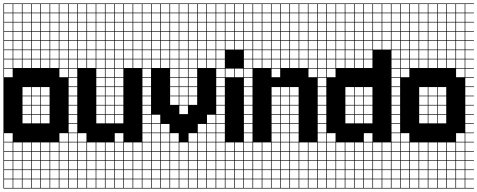

<svg xmlns="http://www.w3.org/2000/svg" viewBox="-20 -827 2772 1115"><path d="M325 -803.6V-753.6H375V-803.6ZM110.7 -700H160.7V-750H110.7ZM57.1 -700H107.1V-750H57.1ZM325 -700H375V-750H325ZM164.3 -700H214.3V-750H164.3ZM271.4 -700H321.4V-750H271.4ZM217.9 -700H267.9V-750H217.9ZM3.6 -700H53.6V-750H3.6ZM110.7 -646.4H160.7V-696.4H110.7ZM57.1 -646.4H107.1V-696.4H57.1ZM325 -646.4H375V-696.4H325ZM164.3 -646.4H214.3V-696.4H164.3ZM271.4 -646.4H321.4V-696.4H271.4ZM217.9 -646.4H267.9V-696.4H217.9ZM3.6 -646.4H53.6V-696.4H3.6ZM110.7 -592.9H160.7V-642.9H110.7ZM325 -592.9H375V-642.9H325ZM57.1 -592.9H107.1V-642.9H57.1ZM164.3 -592.9H214.3V-642.9H164.3ZM271.4 -592.9H321.4V-642.9H271.4ZM217.9 -592.9H267.9V-642.9H217.9ZM3.6 -592.9H53.6V-642.9H3.6ZM3.6 -539.3H53.6V-589.3H3.6ZM110.7 -539.3H160.7V-589.3H110.7ZM325 -539.3H375V-589.3H325ZM271.4 -539.3H321.4V-589.3H271.4ZM217.9 -539.3H267.9V-589.3H217.9ZM57.1 -539.3H107.1V-589.3H57.1ZM164.3 -539.3H214.3V-589.3H164.3ZM3.6 -485.7H53.6V-535.7H3.6ZM110.7 -485.7H160.7V-535.7H110.7ZM164.3 -485.7H214.3V-535.7H164.3ZM271.4 -485.7H321.4V-535.7H271.4ZM217.9 -485.7H267.9V-535.7H217.9ZM57.1 -485.7H107.1V-535.7H57.1ZM325 -485.7H375V-535.7H325ZM325 -432.1H375V-482.1H325ZM57.1 -432.1H107.1V-482.1H57.1ZM217.9 -432.1H267.9V-482.1H217.9ZM271.4 -432.1H321.4V-482.1H271.4ZM164.3 -432.1H214.3V-482.1H164.3ZM3.6 -432.1H53.6V-482.1H3.6ZM110.7 -432.1H160.7V-482.1H110.7ZM325 -378.6H375V-428.6H325ZM3.6 -378.6H53.6V-428.6H3.6ZM110.7 -271.4H160.7V-321.4H110.7ZM217.9 -271.4H267.9V-321.4H217.9ZM164.3 -271.4H214.3V-321.4H164.3ZM110.7 -217.9H160.7V-267.9H110.7ZM217.9 -217.9H267.9V-267.9H217.9ZM164.3 -217.9H214.3V-267.9H164.3ZM164.3 -164.3H214.3V-214.3H164.3ZM217.9 -164.3H267.9V-214.3H217.9ZM110.7 -164.3H160.7V-214.3H110.7ZM164.3 -110.7H214.3V-160.7H164.3ZM217.9 -110.7H267.9V-160.7H217.9ZM110.7 -110.7H160.7V-160.7H110.7ZM3.6 -3.6H53.6V-53.6H3.6ZM325 -3.6H375V-53.6H325ZM3.6 50H53.6V0H3.6ZM110.7 50H160.7V0H110.7ZM164.3 50H214.3V0H164.3ZM325 50H375V0H325ZM271.4 50H321.4V0H271.4ZM57.1 50H107.1V0H57.1ZM217.9 50H267.9V0H217.9ZM271.4 103.6H321.4V53.6H271.4ZM110.7 103.6H160.7V53.6H110.7ZM57.1 103.6H107.1V53.6H57.1ZM325 103.6H375V53.6H325ZM164.3 103.6H214.3V53.6H164.3ZM3.6 103.6H53.6V53.6H3.6ZM217.9 103.6H267.9V53.6H217.9ZM217.9 210.7H267.9V160.7H217.9ZM271.4 210.7H321.4V160.7H271.4ZM110.7 210.7H160.7V160.7H110.7ZM57.1 210.7H107.1V160.7H57.1ZM325 210.7H375V160.7H325ZM164.3 210.7H214.3V160.7H164.3ZM3.6 210.7H53.6V160.7H3.6ZM57.1 264.3H107.1V214.3H57.1ZM217.9 264.3H267.9V214.3H217.9ZM271.4 264.3H321.4V214.3H271.4ZM110.7 264.3H160.7V214.3H110.7ZM164.3 264.3H214.3V214.3H164.3ZM3.6 264.3H53.6V214.3H3.6ZM325 264.3H375V214.3H325ZM271.4 -803.6V-753.6H321.4V-803.6ZM217.9 -803.6V-753.6H267.9V-803.6ZM164.3 -803.6V-753.6H214.3V-803.6ZM110.7 -803.6V-753.6H160.7V-803.6ZM57.1 -803.6V-753.6H107.1V-803.6ZM3.6 -803.6V-753.6H53.6V-803.6ZM0 267.9V-807.1H428.6V-803.6H378.6V-753.6H428.6V-750H378.6V-700H428.6V-696.4H378.6V-646.4H428.6V-642.9H378.6V-592.9H428.6V-589.3H378.6V-539.3H428.6V-535.7H378.6V-485.7H428.6V-482.1H378.6V-432.1H428.6V-428.6H378.6V-378.6H428.6V-375H378.6V-325H428.6V-321.4H378.6V-271.4H428.6V-267.9H378.6V-217.9H428.6V-214.3H378.6V-164.3H428.6V-160.7H378.6V-110.7H428.6V-107.1H378.6V-57.1H428.6V-53.6H378.6V-3.6H428.6V0H378.6V50H428.6V53.6H378.6V103.6H428.6V107.1H378.6V157.1H428.6V160.7H378.6V210.7H428.6V214.3H378.6V264.3H428.6V267.9ZM53.6 157.1V107.1H3.6V157.1ZM107.1 157.1V107.1H57.1V157.1ZM160.7 157.1V107.1H110.7V157.1ZM214.3 157.1V107.1H164.3V157.1ZM267.9 157.1V107.1H217.9V157.1ZM321.4 157.1V107.1H271.4V157.1ZM375 157.1V107.1H325V157.1Z M753.6 -803.6V-753.6H803.6V-803.6ZM700 -700H750V-750H700ZM753.6 -700H803.6V-750H753.6ZM646.4 -700H696.4V-750H646.4ZM592.9 -700H642.9V-750H592.9ZM539.3 -700H589.3V-750H539.3ZM485.7 -700H535.7V-750H485.7ZM432.1 -700H482.1V-750H432.1ZM753.6 -646.4H803.6V-696.4H753.6ZM700 -646.4H750V-696.4H700ZM646.4 -646.4H696.4V-696.4H646.4ZM592.9 -646.4H642.9V-696.4H592.9ZM539.3 -646.4H589.3V-696.4H539.3ZM432.1 -646.4H482.1V-696.4H432.1ZM485.7 -646.4H535.7V-696.4H485.7ZM753.6 -592.9H803.6V-642.9H753.6ZM700 -592.9H750V-642.9H700ZM646.4 -592.9H696.4V-642.9H646.4ZM432.1 -592.9H482.1V-642.9H432.1ZM592.9 -592.9H642.9V-642.9H592.9ZM485.7 -592.9H535.7V-642.9H485.7ZM539.3 -592.9H589.3V-642.9H539.3ZM753.6 -539.3H803.6V-589.3H753.6ZM432.1 -539.3H482.1V-589.3H432.1ZM700 -539.3H750V-589.3H700ZM485.7 -539.3H535.7V-589.3H485.7ZM646.4 -539.3H696.4V-589.3H646.4ZM592.9 -539.3H642.9V-589.3H592.9ZM539.3 -539.3H589.3V-589.3H539.3ZM592.9 -485.7H642.9V-535.7H592.9ZM646.4 -485.7H696.4V-535.7H646.4ZM539.3 -485.7H589.3V-535.7H539.3ZM700 -485.7H750V-535.7H700ZM485.7 -485.7H535.7V-535.7H485.7ZM753.6 -485.7H803.6V-535.7H753.6ZM432.1 -485.7H482.1V-535.7H432.1ZM646.4 -432.1H696.4V-482.1H646.4ZM700 -432.1H750V-482.1H700ZM592.9 -432.1H642.9V-482.1H592.9ZM753.6 -432.1H803.6V-482.1H753.6ZM539.3 -432.1H589.3V-482.1H539.3ZM485.7 -432.1H535.7V-482.1H485.7ZM432.1 -432.1H482.1V-482.1H432.1ZM646.4 -378.6H696.4V-428.6H646.4ZM592.9 -378.6H642.9V-428.6H592.9ZM539.3 -378.6H589.3V-428.6H539.3ZM646.4 -325H696.4V-375H646.4ZM539.3 -325H589.3V-375H539.3ZM592.9 -325H642.9V-375H592.9ZM539.3 -271.4H589.3V-321.4H539.3ZM592.9 -271.4H642.9V-321.4H592.9ZM646.4 -271.4H696.4V-321.4H646.4ZM646.4 -217.9H696.4V-267.9H646.4ZM592.9 -217.9H642.9V-267.9H592.9ZM539.3 -217.9H589.3V-267.9H539.3ZM592.9 -164.3H642.9V-214.3H592.9ZM539.3 -164.3H589.3V-214.3H539.3ZM646.4 -164.3H696.4V-214.3H646.4ZM539.3 -110.7H589.3V-160.7H539.3ZM592.9 -110.7H642.9V-160.7H592.9ZM646.4 -110.7H696.4V-160.7H646.4ZM646.4 -3.6H696.4V-53.6H646.4ZM432.1 -3.6H482.1V-53.6H432.1ZM700 50H750V0H700ZM646.4 50H696.4V0H646.4ZM432.1 50H482.1V0H432.1ZM539.3 50H589.3V0H539.3ZM485.7 50H535.7V0H485.7ZM753.6 50H803.6V0H753.6ZM592.9 50H642.9V0H592.9ZM700 103.6H750V53.6H700ZM539.3 103.6H589.3V53.6H539.3ZM432.1 103.6H482.1V53.6H432.1ZM485.7 103.6H535.7V53.6H485.7ZM646.4 103.6H696.4V53.6H646.4ZM753.6 103.6H803.6V53.6H753.6ZM592.9 103.6H642.9V53.6H592.9ZM485.7 157.1H535.7V107.1H485.7ZM539.3 157.1H589.3V107.1H539.3ZM432.1 157.1H482.1V107.1H432.1ZM700 157.1H750V107.1H700ZM646.4 157.1H696.4V107.1H646.4ZM592.9 157.1H642.9V107.1H592.9ZM753.6 157.1H803.6V107.1H753.6ZM432.1 210.7H482.1V160.7H432.1ZM700 210.7H750V160.7H700ZM539.3 210.7H589.3V160.7H539.3ZM646.4 210.7H696.4V160.7H646.4ZM592.9 210.7H642.9V160.7H592.9ZM753.6 210.7H803.6V160.7H753.6ZM485.7 210.7H535.7V160.7H485.7ZM646.4 264.3H696.4V214.3H646.4ZM700 264.3H750V214.3H700ZM432.1 264.3H482.1V214.3H432.1ZM592.9 264.3H642.9V214.3H592.9ZM485.7 264.3H535.7V214.3H485.7ZM539.3 264.3H589.3V214.3H539.3ZM753.6 264.3H803.6V214.3H753.6ZM700 -803.6V-753.6H750V-803.6ZM646.4 -803.6V-753.6H696.4V-803.6ZM592.9 -803.6V-753.6H642.9V-803.6ZM539.3 -803.6V-753.6H589.3V-803.6ZM485.7 -803.6V-753.6H535.7V-803.6ZM432.1 -803.6V-753.6H482.1V-803.6ZM857.1 -803.6H807.1V-753.6H857.1V-750H807.1V-700H857.1V-696.4H807.1V-646.4H857.1V-642.9H807.1V-592.9H857.1V-589.3H807.1V-539.3H857.1V-535.7H807.1V-485.7H857.1V-482.1H807.1V-432.1H857.1V-428.6H807.1V-378.6H857.1V-375H807.1V-325H857.1V-321.4H807.1V-271.4H857.1V-267.9H807.1V-217.9H857.1V-214.3H807.1V-164.3H857.1V-160.7H807.1V-110.7H857.1V-107.1H807.1V-57.1H857.1V-53.6H807.1V-3.6H857.1V0H807.1V50H857.1V53.6H807.1V103.6H857.1V107.1H807.1V157.1H857.1V160.7H807.1V210.7H857.1V214.3H807.1V264.3H857.1V267.9H428.6V-807.1H857.1Z M1182.1 -803.6V-753.6H1232.1V-803.6ZM1182.1 -700H1232.1V-750H1182.1ZM1128.6 -700H1178.6V-750H1128.6ZM1075 -700H1125V-750H1075ZM1021.4 -700H1071.4V-750H1021.4ZM967.9 -700H1017.9V-750H967.9ZM914.3 -700H964.3V-750H914.3ZM860.7 -700H910.7V-750H860.7ZM1021.4 -646.4H1071.4V-696.4H1021.4ZM914.3 -646.4H964.3V-696.4H914.3ZM1182.1 -646.4H1232.1V-696.4H1182.1ZM967.9 -646.4H1017.9V-696.4H967.9ZM1075 -646.4H1125V-696.4H1075ZM1128.6 -646.4H1178.6V-696.4H1128.6ZM860.7 -646.4H910.7V-696.4H860.7ZM914.3 -592.9H964.3V-642.9H914.3ZM1182.1 -592.9H1232.1V-642.9H1182.1ZM1128.6 -592.9H1178.6V-642.9H1128.6ZM1075 -592.9H1125V-642.9H1075ZM1021.4 -592.9H1071.4V-642.9H1021.4ZM967.9 -592.9H1017.9V-642.9H967.9ZM860.7 -592.9H910.7V-642.9H860.7ZM967.9 -539.3H1017.9V-589.3H967.9ZM860.7 -539.3H910.7V-589.3H860.7ZM1021.4 -539.3H1071.4V-589.3H1021.4ZM1075 -539.3H1125V-589.3H1075ZM1182.1 -539.3H1232.1V-589.3H1182.1ZM1128.6 -539.3H1178.6V-589.3H1128.6ZM914.3 -539.3H964.3V-589.3H914.3ZM967.9 -485.7H1017.9V-535.7H967.9ZM860.7 -485.7H910.7V-535.7H860.7ZM1021.4 -485.7H1071.4V-535.7H1021.4ZM1182.1 -485.7H1232.1V-535.7H1182.1ZM1075 -485.7H1125V-535.7H1075ZM1128.6 -485.7H1178.6V-535.7H1128.6ZM914.3 -485.7H964.3V-535.7H914.3ZM860.7 -432.1H910.7V-482.1H860.7ZM1021.4 -432.1H1071.4V-482.1H1021.4ZM1075 -432.1H1125V-482.1H1075ZM1182.1 -432.1H1232.1V-482.1H1182.1ZM1128.6 -432.1H1178.6V-482.1H1128.6ZM914.3 -432.1H964.3V-482.1H914.3ZM967.9 -432.1H1017.9V-482.1H967.9ZM1075 -378.6H1125V-428.6H1075ZM1021.4 -378.6H1071.4V-428.6H1021.4ZM967.9 -378.6H1017.9V-428.6H967.9ZM967.9 -325H1017.9V-375H967.9ZM1075 -325H1125V-375H1075ZM1021.4 -325H1071.4V-375H1021.4ZM967.9 -271.4H1017.9V-321.4H967.9ZM1021.4 -271.4H1071.4V-321.4H1021.4ZM1075 -271.4H1125V-321.4H1075ZM1075 -217.9H1125V-267.9H1075ZM967.9 -217.9H1017.9V-267.9H967.9ZM1021.4 -217.9H1071.4V-267.9H1021.4ZM1021.4 -164.3H1071.4V-214.3H1021.4ZM1182.1 -110.7H1232.1V-160.7H1182.1ZM860.7 -110.7H910.7V-160.7H860.7ZM860.7 -57.1H910.7V-107.1H860.7ZM1182.1 -57.1H1232.1V-107.1H1182.1ZM1128.6 -57.1H1178.6V-107.1H1128.6ZM914.3 -57.1H964.3V-107.1H914.3ZM1075 -3.6H1125V-53.6H1075ZM1182.1 -3.6H1232.1V-53.6H1182.1ZM860.7 -3.6H910.7V-53.6H860.7ZM1128.6 -3.6H1178.6V-53.6H1128.6ZM914.3 -3.6H964.3V-53.6H914.3ZM967.9 -3.6H1017.9V-53.6H967.9ZM1075 50H1125V0H1075ZM914.3 50H964.3V0H914.3ZM1182.1 50H1232.1V0H1182.1ZM860.7 50H910.7V0H860.7ZM1021.4 50H1071.4V0H1021.4ZM1128.6 50H1178.6V0H1128.6ZM967.9 50H1017.9V0H967.9ZM1128.6 103.6H1178.6V53.6H1128.6ZM967.9 103.6H1017.9V53.6H967.9ZM1021.4 103.6H1071.4V53.6H1021.4ZM1182.1 103.6H1232.1V53.6H1182.1ZM914.3 103.6H964.3V53.6H914.3ZM1075 103.6H1125V53.6H1075ZM860.7 103.6H910.7V53.6H860.7ZM967.9 210.7H1017.9V160.7H967.9ZM1021.4 210.7H1071.4V160.7H1021.4ZM1182.1 210.7H1232.1V160.7H1182.1ZM914.3 210.7H964.3V160.7H914.3ZM1075 210.7H1125V160.7H1075ZM1128.6 210.7H1178.6V160.7H1128.6ZM860.7 210.7H910.7V160.7H860.7ZM967.9 264.3H1017.9V214.3H967.9ZM1021.4 264.3H1071.4V214.3H1021.4ZM1182.1 264.3H1232.1V214.3H1182.1ZM1075 264.3H1125V214.3H1075ZM914.3 264.3H964.3V214.3H914.3ZM1128.6 264.3H1178.6V214.3H1128.6ZM860.7 264.3H910.7V214.3H860.7ZM1128.6 -803.6V-753.6H1178.6V-803.6ZM1075 -803.6V-753.6H1125V-803.6ZM1021.4 -803.6V-753.6H1071.4V-803.6ZM967.9 -803.6V-753.6H1017.9V-803.6ZM914.3 -803.6V-753.6H964.3V-803.6ZM860.7 -803.6V-753.6H910.7V-803.6ZM857.1 107.1V-807.1H1285.7V-803.6H1235.7V-753.6H1285.7V-750H1235.7V-700H1285.7V-696.4H1235.7V-646.4H1285.7V-642.9H1235.7V-592.9H1285.7V-589.3H1235.7V-539.3H1285.7V-535.7H1235.7V-485.7H1285.7V-482.1H1235.7V-432.1H1285.7V-428.6H1235.7V-378.6H1285.7V-375H1235.7V-325H1285.7V-321.4H1235.7V-271.4H1285.7V-267.9H1235.7V-217.9H1285.7V-214.3H1235.7V-164.3H1285.7V-160.7H1235.7V-110.7H1285.7V-107.1H1235.7V-57.1H1285.7V-53.6H1235.7V-3.6H1285.7V0H1235.7V50H1285.7V53.6H1235.7V103.6H1285.7V107.1H1235.7V157.1H1285.7V160.7H1235.7V210.7H1285.7V214.3H1235.7V264.3H1285.7V267.9H857.1V107.1H860.7V157.1H910.7V107.1H914.3V157.1H964.3V107.1H967.9V157.1H1017.9V107.1H1021.4V157.1H1071.4V107.1H1075V157.1H1125V107.1ZM1232.1 157.1V107.1H1128.6V157.1H1178.6V107.1H1182.1V157.1Z M1342.9 -803.6V-753.6H1392.9V-803.6ZM1289.3 -700H1339.3V-750H1289.3ZM1342.9 -700H1392.9V-750H1342.9ZM1289.3 -646.4H1339.3V-696.4H1289.3ZM1342.9 -646.4H1392.9V-696.4H1342.9ZM1289.3 -592.9H1339.3V-642.9H1289.3ZM1342.9 -592.9H1392.9V-642.9H1342.9ZM1289.3 -539.3H1339.3V-589.3H1289.3ZM1342.9 -539.3H1392.9V-589.3H1342.9ZM1289.3 -378.6H1339.3V-428.6H1289.3ZM1342.9 -378.6H1392.9V-428.6H1342.9ZM1289.3 50H1339.3V0H1289.3ZM1342.9 50H1392.9V0H1342.9ZM1289.3 103.6H1339.3V53.6H1289.3ZM1342.9 103.6H1392.9V53.6H1342.9ZM1289.3 157.1H1339.3V107.1H1289.3ZM1342.9 157.1H1392.9V107.1H1342.9ZM1289.3 210.7H1339.3V160.7H1289.3ZM1342.9 210.7H1392.9V160.7H1342.9ZM1289.3 264.3H1339.3V214.3H1289.3ZM1342.9 264.3H1392.9V214.3H1342.9ZM1289.3 -803.6V-753.6H1339.3V-803.6ZM1446.4 -803.6H1396.4V-753.6H1446.4V-750H1396.4V-700H1446.4V-696.4H1396.4V-646.4H1446.4V-642.9H1396.4V-592.9H1446.4V-589.3H1396.4V-539.3H1446.4V-535.7H1396.4V-485.7H1446.4V-482.1H1396.4V-432.1H1446.4V-428.6H1396.4V-378.6H1446.4V-375H1396.4V-325H1446.4V-321.4H1396.4V-271.4H1446.4V-267.9H1396.4V-217.9H1446.4V-214.3H1396.4V-164.3H1446.4V-160.7H1396.4V-110.7H1446.4V-107.1H1396.4V-57.1H1446.4V-53.6H1396.4V-3.6H1446.4V0H1396.4V50H1446.4V53.6H1396.4V103.6H1446.4V107.1H1396.4V157.1H1446.4V160.7H1396.4V210.7H1446.4V214.3H1396.4V264.3H1446.4V267.9H1285.7V-807.1H1446.4Z M1771.4 -803.6V-753.6H1821.4V-803.6ZM1717.9 -700H1767.9V-750H1717.9ZM1771.4 -700H1821.4V-750H1771.4ZM1664.3 -700H1714.3V-750H1664.3ZM1610.7 -700H1660.7V-750H1610.7ZM1557.1 -700H1607.1V-750H1557.1ZM1503.6 -700H1553.6V-750H1503.6ZM1450 -700H1500V-750H1450ZM1771.4 -646.4H1821.4V-696.4H1771.4ZM1717.9 -646.4H1767.9V-696.4H1717.9ZM1664.3 -646.4H1714.3V-696.4H1664.3ZM1610.7 -646.4H1660.7V-696.4H1610.7ZM1557.1 -646.4H1607.1V-696.4H1557.1ZM1450 -646.4H1500V-696.4H1450ZM1503.6 -646.4H1553.6V-696.4H1503.6ZM1771.4 -592.9H1821.4V-642.9H1771.4ZM1717.9 -592.9H1767.9V-642.9H1717.9ZM1664.3 -592.9H1714.3V-642.9H1664.3ZM1450 -592.9H1500V-642.9H1450ZM1610.7 -592.9H1660.7V-642.9H1610.7ZM1503.6 -592.9H1553.6V-642.9H1503.6ZM1557.1 -592.9H1607.1V-642.9H1557.1ZM1771.4 -539.3H1821.4V-589.3H1771.4ZM1450 -539.3H1500V-589.3H1450ZM1717.9 -539.3H1767.9V-589.3H1717.9ZM1503.6 -539.3H1553.6V-589.3H1503.6ZM1664.3 -539.3H1714.3V-589.3H1664.3ZM1610.7 -539.3H1660.7V-589.3H1610.7ZM1557.1 -539.3H1607.1V-589.3H1557.1ZM1610.7 -485.7H1660.7V-535.7H1610.7ZM1664.3 -485.7H1714.3V-535.7H1664.3ZM1557.1 -485.7H1607.1V-535.7H1557.1ZM1717.9 -485.7H1767.9V-535.7H1717.9ZM1503.6 -485.7H1553.6V-535.7H1503.6ZM1771.4 -485.7H1821.4V-535.7H1771.4ZM1450 -485.7H1500V-535.7H1450ZM1664.3 -432.1H1714.3V-482.1H1664.3ZM1717.9 -432.1H1767.9V-482.1H1717.9ZM1610.7 -432.1H1660.7V-482.1H1610.7ZM1771.4 -432.1H1821.4V-482.1H1771.4ZM1557.1 -432.1H1607.1V-482.1H1557.1ZM1503.6 -432.1H1553.6V-482.1H1503.6ZM1450 -432.1H1500V-482.1H1450ZM1771.4 -378.6H1821.4V-428.6H1771.4ZM1557.1 -378.6H1607.1V-428.6H1557.1ZM1610.7 -271.4H1660.7V-321.4H1610.7ZM1557.1 -271.4H1607.1V-321.4H1557.1ZM1664.3 -271.4H1714.3V-321.4H1664.3ZM1664.3 -217.9H1714.3V-267.9H1664.3ZM1610.7 -217.9H1660.7V-267.9H1610.7ZM1557.1 -217.9H1607.1V-267.9H1557.1ZM1557.1 -164.3H1607.1V-214.3H1557.1ZM1610.7 -164.3H1660.7V-214.3H1610.7ZM1664.3 -164.3H1714.3V-214.3H1664.3ZM1664.3 -110.7H1714.3V-160.7H1664.3ZM1557.1 -110.7H1607.1V-160.7H1557.1ZM1610.7 -110.7H1660.7V-160.7H1610.7ZM1664.3 -57.1H1714.3V-107.1H1664.3ZM1557.1 -57.1H1607.1V-107.1H1557.1ZM1610.7 -57.1H1660.7V-107.1H1610.7ZM1557.1 -3.6H1607.1V-53.6H1557.1ZM1610.7 -3.6H1660.7V-53.6H1610.7ZM1664.3 -3.6H1714.3V-53.6H1664.3ZM1450 50H1500V0H1450ZM1717.9 50H1767.9V0H1717.9ZM1557.1 50H1607.1V0H1557.1ZM1771.4 50H1821.4V0H1771.4ZM1610.7 50H1660.7V0H1610.7ZM1664.3 50H1714.3V0H1664.3ZM1503.6 50H1553.6V0H1503.6ZM1503.6 103.6H1553.6V53.6H1503.6ZM1557.1 103.6H1607.1V53.6H1557.1ZM1450 103.6H1500V53.6H1450ZM1664.3 103.6H1714.3V53.6H1664.3ZM1771.4 103.6H1821.4V53.6H1771.4ZM1610.7 103.6H1660.7V53.6H1610.7ZM1717.9 103.6H1767.9V53.6H1717.9ZM1664.3 157.1H1714.3V107.1H1664.3ZM1717.9 157.1H1767.9V107.1H1717.9ZM1503.6 157.1H1553.6V107.1H1503.6ZM1557.1 157.1H1607.1V107.1H1557.1ZM1610.7 157.1H1660.7V107.1H1610.7ZM1771.4 157.1H1821.4V107.1H1771.4ZM1450 157.1H1500V107.1H1450ZM1450 210.7H1500V160.7H1450ZM1717.9 210.7H1767.9V160.7H1717.9ZM1503.6 210.7H1553.6V160.7H1503.6ZM1557.1 210.7H1607.1V160.7H1557.1ZM1610.7 210.7H1660.7V160.7H1610.7ZM1771.4 210.7H1821.4V160.7H1771.4ZM1664.3 210.7H1714.3V160.7H1664.3ZM1717.9 264.3H1767.9V214.3H1717.9ZM1450 264.3H1500V214.3H1450ZM1503.6 264.3H1553.6V214.3H1503.6ZM1557.1 264.3H1607.1V214.3H1557.1ZM1610.7 264.3H1660.7V214.3H1610.7ZM1771.4 264.3H1821.4V214.3H1771.4ZM1664.3 264.3H1714.3V214.3H1664.3ZM1717.9 -803.6V-753.6H1767.9V-803.6ZM1664.3 -803.6V-753.6H1714.3V-803.6ZM1610.7 -803.6V-753.6H1660.7V-803.6ZM1557.1 -803.6V-753.6H1607.1V-803.6ZM1503.6 -803.6V-753.6H1553.6V-803.6ZM1450 -803.6V-753.6H1500V-803.6ZM1875 -803.6H1825V-753.6H1875V-750H1825V-700H1875V-696.4H1825V-646.4H1875V-642.9H1825V-592.9H1875V-589.3H1825V-539.3H1875V-535.7H1825V-485.7H1875V-482.1H1825V-432.1H1875V-428.6H1825V-378.6H1875V-375H1825V-325H1875V-321.4H1825V-271.4H1875V-267.9H1825V-217.9H1875V-214.3H1825V-164.3H1875V-160.7H1825V-110.7H1875V-107.1H1825V-57.1H1875V-53.6H1825V-3.6H1875V0H1825V50H1875V53.6H1825V103.6H1875V107.1H1825V157.1H1875V160.7H1825V210.7H1875V214.3H1825V264.3H1875V267.9H1446.4V-807.1H1875Z M2200 -803.6V-753.6H2250V-803.6ZM1878.6 -700H1928.6V-750H1878.6ZM2039.3 -700H2089.3V-750H2039.3ZM2092.9 -700H2142.9V-750H2092.9ZM1985.7 -700H2035.7V-750H1985.7ZM2200 -700H2250V-750H2200ZM2146.4 -700H2196.4V-750H2146.4ZM1932.1 -700H1982.1V-750H1932.1ZM2092.9 -646.4H2142.9V-696.4H2092.9ZM1985.7 -646.4H2035.7V-696.4H1985.7ZM2200 -646.4H2250V-696.4H2200ZM1932.1 -646.4H1982.1V-696.4H1932.1ZM1878.6 -646.4H1928.6V-696.4H1878.6ZM2039.3 -646.4H2089.3V-696.4H2039.3ZM2146.4 -646.4H2196.4V-696.4H2146.4ZM2092.9 -592.9H2142.9V-642.9H2092.9ZM1985.7 -592.9H2035.7V-642.9H1985.7ZM1932.1 -592.9H1982.1V-642.9H1932.1ZM2146.4 -592.9H2196.4V-642.9H2146.4ZM2200 -592.9H2250V-642.9H2200ZM2039.3 -592.9H2089.3V-642.9H2039.3ZM1878.6 -592.9H1928.6V-642.9H1878.6ZM1985.7 -539.3H2035.7V-589.3H1985.7ZM1878.6 -539.3H1928.6V-589.3H1878.6ZM2200 -539.3H2250V-589.3H2200ZM2039.3 -539.3H2089.3V-589.3H2039.3ZM2146.4 -539.3H2196.4V-589.3H2146.4ZM1932.1 -539.3H1982.1V-589.3H1932.1ZM2092.9 -539.3H2142.9V-589.3H2092.9ZM1878.6 -485.7H1928.6V-535.7H1878.6ZM2039.3 -485.7H2089.3V-535.7H2039.3ZM1985.7 -485.7H2035.7V-535.7H1985.7ZM2092.9 -485.7H2142.9V-535.7H2092.9ZM1932.1 -485.7H1982.1V-535.7H1932.1ZM1932.1 -432.1H1982.1V-482.1H1932.1ZM2092.9 -432.1H2142.9V-482.1H2092.9ZM1878.6 -432.1H1928.6V-482.1H1878.6ZM2039.3 -432.1H2089.3V-482.1H2039.3ZM1985.7 -432.1H2035.7V-482.1H1985.7ZM1878.6 -378.6H1928.6V-428.6H1878.6ZM1985.7 -271.4H2035.7V-321.4H1985.7ZM2039.3 -271.4H2089.3V-321.4H2039.3ZM2092.9 -271.4H2142.9V-321.4H2092.9ZM1985.7 -217.9H2035.7V-267.9H1985.7ZM2092.9 -217.9H2142.9V-267.9H2092.9ZM2039.3 -217.9H2089.3V-267.9H2039.3ZM1985.7 -164.3H2035.7V-214.3H1985.7ZM2092.9 -164.3H2142.9V-214.3H2092.9ZM2039.3 -164.3H2089.3V-214.3H2039.3ZM1985.7 -110.7H2035.7V-160.7H1985.7ZM2039.3 -110.7H2089.3V-160.7H2039.3ZM2092.9 -110.7H2142.9V-160.7H2092.9ZM1878.6 -3.6H1928.6V-53.6H1878.6ZM2092.9 -3.6H2142.9V-53.6H2092.9ZM2092.9 50H2142.9V0H2092.9ZM2039.3 50H2089.3V0H2039.3ZM1932.1 50H1982.1V0H1932.1ZM1878.6 50H1928.6V0H1878.6ZM2146.4 50H2196.4V0H2146.4ZM2200 50H2250V0H2200ZM1985.7 50H2035.7V0H1985.7ZM2146.4 103.6H2196.4V53.6H2146.4ZM1985.7 103.6H2035.7V53.6H1985.7ZM1878.6 103.6H1928.6V53.6H1878.6ZM2092.9 103.6H2142.9V53.6H2092.9ZM2039.3 103.6H2089.3V53.6H2039.3ZM1932.1 103.6H1982.1V53.6H1932.1ZM2200 103.6H2250V53.6H2200ZM1985.7 210.7H2035.7V160.7H1985.7ZM2146.4 210.7H2196.4V160.7H2146.4ZM1878.6 210.7H1928.6V160.7H1878.6ZM2092.9 210.7H2142.9V160.7H2092.9ZM2039.3 210.7H2089.3V160.7H2039.3ZM1932.1 210.7H1982.1V160.7H1932.1ZM2200 210.7H2250V160.7H2200ZM1878.6 264.3H1928.6V214.3H1878.6ZM2092.9 264.3H2142.9V214.3H2092.9ZM2146.4 264.3H2196.4V214.3H2146.4ZM1985.7 264.3H2035.7V214.3H1985.7ZM1932.1 264.3H1982.1V214.3H1932.1ZM2200 264.3H2250V214.3H2200ZM2039.3 264.3H2089.3V214.3H2039.3ZM2146.4 -803.6V-753.6H2196.4V-803.6ZM2092.9 -803.6V-753.6H2142.9V-803.6ZM2039.3 -803.6V-753.6H2089.3V-803.6ZM1985.7 -803.6V-753.6H2035.7V-803.6ZM1932.1 -803.6V-753.6H1982.1V-803.6ZM1878.6 -803.6V-753.6H1928.6V-803.6ZM1875 107.1H1878.6V157.1H1928.6V107.1H1932.1V157.1H1982.1V107.1H1985.7V157.1H2035.7V107.1H2039.3V157.1H2089.3V107.1H2092.9V157.1H2142.9V107.1H2146.4V157.1H2196.4V107.1H2200V157.1H2250V107.1H1875V-807.1H2303.6V-803.6H2253.6V-753.6H2303.6V-750H2253.6V-700H2303.6V-696.4H2253.6V-646.4H2303.6V-642.9H2253.6V-592.9H2303.6V-589.3H2253.6V-539.3H2303.6V-535.7H2253.6V-485.7H2303.6V-482.1H2253.6V-432.1H2303.6V-428.6H2253.6V-378.6H2303.6V-375H2253.6V-325H2303.6V-321.4H2253.6V-271.4H2303.6V-267.9H2253.6V-217.9H2303.6V-214.3H2253.6V-164.3H2303.6V-160.7H2253.6V-110.7H2303.6V-107.1H2253.6V-57.1H2303.6V-53.6H2253.6V-3.6H2303.6V0H2253.6V50H2303.6V53.6H2253.6V103.6H2303.6V107.1H2253.6V157.1H2303.6V160.7H2253.6V210.7H2303.6V214.3H2253.6V264.3H2303.6V267.9H1875Z M2628.6 -803.6V-753.6H2678.6V-803.6ZM2414.3 -700H2464.3V-750H2414.3ZM2360.7 -700H2410.7V-750H2360.7ZM2628.6 -700H2678.6V-750H2628.6ZM2467.9 -700H2517.9V-750H2467.9ZM2575 -700H2625V-750H2575ZM2521.4 -700H2571.4V-750H2521.4ZM2307.1 -700H2357.1V-750H2307.1ZM2414.3 -646.4H2464.3V-696.4H2414.3ZM2360.7 -646.4H2410.7V-696.4H2360.7ZM2628.6 -646.4H2678.6V-696.4H2628.6ZM2467.9 -646.4H2517.9V-696.4H2467.9ZM2575 -646.4H2625V-696.4H2575ZM2521.4 -646.4H2571.4V-696.4H2521.4ZM2307.1 -646.4H2357.1V-696.4H2307.1ZM2414.3 -592.9H2464.3V-642.9H2414.3ZM2628.6 -592.9H2678.6V-642.9H2628.6ZM2360.7 -592.9H2410.7V-642.9H2360.7ZM2467.9 -592.9H2517.9V-642.9H2467.9ZM2575 -592.9H2625V-642.9H2575ZM2521.4 -592.9H2571.4V-642.9H2521.4ZM2307.1 -592.9H2357.1V-642.9H2307.1ZM2307.1 -539.3H2357.1V-589.3H2307.1ZM2414.3 -539.3H2464.3V-589.3H2414.3ZM2628.6 -539.3H2678.6V-589.3H2628.6ZM2575 -539.3H2625V-589.3H2575ZM2521.4 -539.3H2571.4V-589.3H2521.4ZM2360.7 -539.3H2410.7V-589.3H2360.7ZM2467.9 -539.3H2517.9V-589.3H2467.9ZM2307.1 -485.7H2357.1V-535.7H2307.1ZM2414.3 -485.7H2464.3V-535.7H2414.3ZM2467.9 -485.7H2517.9V-535.7H2467.9ZM2575 -485.7H2625V-535.7H2575ZM2521.4 -485.7H2571.4V-535.7H2521.4ZM2360.7 -485.7H2410.7V-535.7H2360.7ZM2628.6 -485.7H2678.6V-535.7H2628.6ZM2628.6 -432.1H2678.6V-482.1H2628.6ZM2360.7 -432.1H2410.7V-482.1H2360.7ZM2521.4 -432.1H2571.4V-482.1H2521.4ZM2575 -432.1H2625V-482.1H2575ZM2467.9 -432.1H2517.9V-482.1H2467.9ZM2307.1 -432.1H2357.1V-482.1H2307.1ZM2414.3 -432.1H2464.3V-482.1H2414.3ZM2628.6 -378.6H2678.6V-428.6H2628.6ZM2307.1 -378.6H2357.1V-428.6H2307.1ZM2414.3 -271.4H2464.3V-321.4H2414.3ZM2521.4 -271.4H2571.4V-321.4H2521.4ZM2467.9 -271.4H2517.9V-321.4H2467.9ZM2414.3 -217.9H2464.3V-267.9H2414.3ZM2521.4 -217.9H2571.4V-267.9H2521.4ZM2467.9 -217.9H2517.9V-267.9H2467.9ZM2467.9 -164.3H2517.9V-214.3H2467.9ZM2521.4 -164.3H2571.4V-214.3H2521.4ZM2414.3 -164.3H2464.3V-214.3H2414.3ZM2467.9 -110.7H2517.9V-160.7H2467.9ZM2521.4 -110.7H2571.4V-160.7H2521.4ZM2414.3 -110.7H2464.3V-160.7H2414.3ZM2307.1 -3.6H2357.1V-53.6H2307.1ZM2628.6 -3.6H2678.6V-53.6H2628.6ZM2307.1 50H2357.1V0H2307.1ZM2414.3 50H2464.3V0H2414.3ZM2467.9 50H2517.9V0H2467.9ZM2628.6 50H2678.6V0H2628.6ZM2575 50H2625V0H2575ZM2360.7 50H2410.7V0H2360.7ZM2521.4 50H2571.4V0H2521.4ZM2575 103.6H2625V53.6H2575ZM2414.3 103.6H2464.3V53.6H2414.3ZM2360.7 103.6H2410.7V53.6H2360.7ZM2628.6 103.6H2678.6V53.6H2628.6ZM2467.9 103.6H2517.9V53.6H2467.9ZM2307.1 103.6H2357.1V53.6H2307.1ZM2521.4 103.6H2571.4V53.6H2521.4ZM2521.4 210.7H2571.4V160.7H2521.4ZM2575 210.7H2625V160.7H2575ZM2414.3 210.7H2464.3V160.7H2414.3ZM2360.7 210.7H2410.7V160.7H2360.7ZM2628.6 210.7H2678.6V160.7H2628.6ZM2467.9 210.7H2517.9V160.7H2467.9ZM2307.1 210.7H2357.1V160.7H2307.1ZM2360.7 264.3H2410.7V214.3H2360.7ZM2521.4 264.3H2571.4V214.3H2521.4ZM2575 264.3H2625V214.3H2575ZM2414.3 264.3H2464.3V214.3H2414.3ZM2467.9 264.3H2517.9V214.3H2467.9ZM2307.1 264.3H2357.1V214.3H2307.1ZM2628.6 264.3H2678.6V214.3H2628.6ZM2575 -803.6V-753.6H2625V-803.6ZM2521.4 -803.6V-753.6H2571.4V-803.6ZM2467.9 -803.6V-753.6H2517.9V-803.6ZM2414.3 -803.6V-753.6H2464.3V-803.6ZM2360.7 -803.6V-753.6H2410.7V-803.6ZM2307.1 -803.6V-753.6H2357.1V-803.6ZM2303.6 267.9V-807.1H2732.1V-803.6H2682.1V-753.6H2732.1V-750H2682.1V-700H2732.1V-696.4H2682.1V-646.4H2732.1V-642.9H2682.1V-592.9H2732.1V-589.3H2682.1V-539.3H2732.1V-535.7H2682.1V-485.7H2732.1V-482.1H2682.1V-432.1H2732.1V-428.6H2682.1V-378.6H2732.1V-375H2682.1V-325H2732.1V-321.4H2682.1V-271.4H2732.1V-267.9H2682.1V-217.9H2732.1V-214.3H2682.1V-164.3H2732.1V-160.7H2682.1V-110.7H2732.1V-107.1H2682.1V-57.1H2732.1V-53.6H2682.1V-3.6H2732.1V0H2682.1V50H2732.1V53.6H2682.1V103.6H2732.1V107.1H2682.1V157.1H2732.1V160.7H2682.1V210.7H2732.1V214.3H2682.1V264.3H2732.1V267.9ZM2357.1 157.1V107.1H2307.1V157.1ZM2410.7 157.1V107.1H2360.7V157.1ZM2464.3 157.1V107.1H2414.3V157.1ZM2517.9 157.1V107.1H2467.9V157.1ZM2571.4 157.1V107.1H2521.4V157.1ZM2625 157.1V107.1H2575V157.1ZM2678.6 157.1V107.1H2628.6V157.1Z"/></svg>

Font: Jersey 10 Charted
Style: Regular
Weight: 400
Designer: Sarah Cadigan-Fried
Version: Version 1.000; ttfautohint (v1.8.4.7-5d5b)